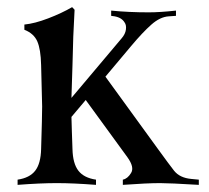

<svg xmlns="http://www.w3.org/2000/svg" viewBox="-20 -518 587 538"><path d="M29.3 0V-14.6Q63 -19.5 78.6 -39.6Q94.2 -59.6 95.2 -100.1Q98.1 -193.8 98.1 -219.7Q98.1 -223.1 95.2 -335.9Q94.2 -379.9 84.5 -402.1Q74.7 -424.3 48.3 -434.6V-449.2Q77.6 -452.1 115.2 -466.6Q152.8 -481 182.1 -498L189 -490.7Q184.6 -417.5 183.1 -335.4Q180.7 -260.7 180.2 -243.7L320.8 -410.6Q331.1 -422.4 332.8 -435.1Q334.5 -447.8 329.1 -455.1Q319.8 -470.7 294.9 -473.1L291.5 -473.6V-488.3Q340.3 -483.4 397 -483.4Q427.7 -483.4 473.1 -488.3V-473.6L452.6 -472.2Q428.7 -470.7 404.3 -449.2Q379.9 -427.7 347.2 -388.7L275.4 -303.2L422.9 -100.1Q454.1 -57.1 467.8 -39.6Q483.9 -19.5 516.1 -16.6L537.1 -14.6V0Q455.6 -4.9 428.7 -4.9Q392.1 -4.9 324.2 0V-14.6Q337.4 -17.1 347.2 -33.2Q357.4 -49.3 336.9 -77.6L220.2 -237.8L180.2 -190.4Q180.2 -184.6 181.4 -148.9Q182.6 -113.3 183.1 -100.1Q184.1 -59.6 199.7 -39.6Q215.3 -19.5 249 -14.6V0Q185.5 -4.9 139.2 -4.9Q92.8 -4.9 29.3 0Z"/></svg>

Font: Flanker
Style: Regular
Weight: 400
Designer: Flanker
Foundry: Flanker
Version: Version 2.027